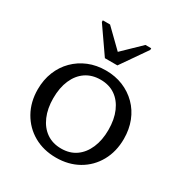

<svg xmlns="http://www.w3.org/2000/svg" viewBox="-174 -869 960 1010"><g transform="rotate(30 306.5 -364.5)"><path d="M269 -572H345L454 -729V-739H419L301 -625H321L204 -739H160V-729ZM568 -254Q568 -177 534.5 -117Q501 -57 442 -23.5Q383 10 307 10Q231 10 172 -23.5Q113 -57 79 -117Q45 -177 45 -254Q45 -312 64.5 -360.5Q84 -409 119.5 -444.5Q155 -480 202.5 -499.5Q250 -519 307 -519Q364 -519 411.5 -499.5Q459 -480 494.5 -444.5Q530 -409 549 -360.5Q568 -312 568 -254ZM139 -254Q139 -192 159.5 -144.5Q180 -97 217.5 -71Q255 -45 307 -45Q359 -45 396 -71Q433 -97 453.5 -144.5Q474 -192 474 -254Q474 -318 453.5 -365Q433 -412 396 -437.5Q359 -463 307 -463Q255 -463 217.5 -437.5Q180 -412 159.5 -365Q139 -318 139 -254Z"/></g></svg>

Font: Roboto Serif 28pt
Style: Regular
Weight: 400
Designer: Greg Gazdowicz
Foundry: Commercial Type
Version: Version 1.008